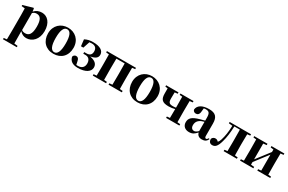

<svg xmlns="http://www.w3.org/2000/svg" viewBox="161 -2004 5553 3704"><g transform="rotate(30 2937.0 -152.0)"><path d="M410 17C543 17 654 -94 654 -276C654 -461 557 -563 434 -563C368 -563 309 -540 263 -488L255 -552L242 -562L27 -499V-475L101 -467C103 -419 104 -385 104 -320V7L102 223L35 230V259H343V230L266 221L264 6V-53C305 -5 354 17 410 17ZM266 -458C299 -488 325 -494 355 -494C434 -494 480 -438 480 -275C480 -108 427 -54 349 -54C316 -54 291 -59 266 -79Z M1014 17C1185 17 1298 -97 1298 -276C1298 -455 1172 -563 1014 -563C857 -563 731 -453 731 -276C731 -100 842 17 1014 17ZM1014 -18C943 -18 903 -100 903 -274C903 -449 943 -528 1014 -528C1086 -528 1125 -449 1125 -274C1125 -100 1086 -18 1014 -18Z M1561 17C1727 17 1828 -51 1828 -145C1828 -214 1787 -270 1658 -295C1771 -314 1813 -357 1812 -419C1811 -510 1725 -563 1570 -563C1500 -563 1448 -551 1389 -521L1406 -376H1459L1508 -524C1524 -527 1541 -528 1561 -528C1635 -528 1676 -491 1677 -419C1678 -348 1643 -310 1565 -310H1516V-274H1565C1647 -274 1678 -213 1678 -147C1678 -68 1630 -18 1547 -18L1508 -19L1491 -96C1481 -153 1453 -168 1420 -168C1395 -168 1366 -151 1358 -117C1377 -28 1443 17 1561 17Z M1886 -516 1951 -510C1952 -451 1953 -364 1953 -308V-238C1953 -182 1952 -95 1951 -37L1886 -31V0H2182V-31L2117 -37L2115 -238V-308L2117 -511H2302L2304 -308V-238L2302 -37L2237 -31V0H2533V-31L2468 -37L2466 -238V-308L2468 -509L2533 -516V-546H1886Z M2886 17C3057 17 3170 -97 3170 -276C3170 -455 3044 -563 2886 -563C2729 -563 2603 -453 2603 -276C2603 -100 2714 17 2886 17ZM2886 -18C2815 -18 2775 -100 2775 -274C2775 -449 2815 -528 2886 -528C2958 -528 2997 -449 2997 -274C2997 -100 2958 -18 2886 -18Z M3524 -516 3584 -510 3586 -308V-267C3563 -263 3542 -261 3517 -261C3436 -261 3414 -288 3414 -377L3416 -509L3480 -516V-546H3205V-516L3260 -509V-398C3260 -267 3302 -216 3448 -216C3499 -216 3543 -224 3586 -235L3584 -37L3519 -31V0H3815V-31L3750 -37L3748 -238V-308L3750 -509L3815 -516V-546H3524Z M4320 16C4385 16 4423 -7 4449 -62L4431 -75C4412 -45 4401 -37 4386 -37C4367 -37 4357 -50 4357 -88V-357C4357 -502 4298 -563 4156 -563C4001 -563 3914 -503 3905 -410C3914 -376 3939 -358 3975 -358C4013 -358 4047 -384 4050 -453L4057 -524C4072 -527 4085 -528 4099 -528C4175 -528 4199 -497 4199 -393V-332L4102 -306C3939 -261 3888 -210 3888 -119C3888 -35 3948 17 4034 17C4114 17 4152 -14 4203 -70C4218 -17 4255 16 4320 16ZM4199 -99C4158 -60 4133 -51 4112 -51C4067 -51 4037 -80 4037 -140C4037 -213 4076 -259 4141 -287C4155 -292 4176 -298 4199 -305Z M4864 0H5096V-31L5032 -37C5030 -95 5029 -182 5029 -238V-308C5029 -364 5030 -451 5032 -509L5096 -516V-546H4620V-516L4702 -507C4699 -374 4682 -265 4652 -172C4641 -139 4629 -117 4613 -100C4592 -122 4572 -134 4547 -134C4513 -134 4484 -119 4469 -84C4469 -20 4501 11 4550 11C4610 11 4656 -22 4694 -163C4722 -259 4737 -377 4742 -516H4865C4866 -458 4867 -367 4867 -308V-238L4865 -37L4801 -31V0Z M5551 -516 5617 -508V-452L5484 -279L5389 -156V-508L5463 -516V-546H5167V-516L5232 -510C5233 -451 5234 -364 5234 -308V-238C5234 -182 5233 -95 5232 -37L5167 -31V0H5463V-31L5389 -38V-96L5516 -262L5617 -393V-38L5551 -31V0H5839V-31L5774 -37L5772 -238V-308L5774 -509L5839 -516V-546H5551Z"/></g></svg>

Font: Noto Serif CJK HK Black
Style: Regular
Weight: 900
Designer: Ryoko NISHIZUKA 西塚涼子 (kana & ideographs); Frank Grießhammer (Latin, Greek & Cyrillic); Wenlong ZHANG 张文龙 (bopomofo); San
Foundry: Adobe
Version: Version 2.001;hotconv 1.1.0;makeotfexe 2.6.0